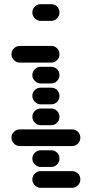

<svg xmlns="http://www.w3.org/2000/svg" viewBox="-20 -710 440 920"><path d="M35 -50Q35 -34 47 -22Q59 -10 75 -10H325Q342 -10 353.5 -22Q365 -34 365 -50Q365 -67 353.5 -78.5Q342 -90 325 -90H75Q59 -90 47 -78.5Q35 -67 35 -50ZM135 -150Q135 -134 147 -122Q159 -110 175 -110H225Q242 -110 253.5 -122Q265 -134 265 -150Q265 -167 253.5 -178.5Q242 -190 225 -190H175Q159 -190 147 -178.5Q135 -167 135 -150ZM135 -250Q135 -234 147 -222Q159 -210 175 -210H225Q242 -210 253.5 -222Q265 -234 265 -250Q265 -267 253.5 -278.5Q242 -290 225 -290H175Q159 -290 147 -278.5Q135 -267 135 -250ZM135 -350Q135 -334 147 -322Q159 -310 175 -310H225Q242 -310 253.5 -322Q265 -334 265 -350Q265 -367 253.5 -378.5Q242 -390 225 -390H175Q159 -390 147 -378.5Q135 -367 135 -350ZM35 -450Q35 -434 47 -422Q59 -410 75 -410H225Q242 -410 253.5 -422Q265 -434 265 -450Q265 -467 253.5 -478.5Q242 -490 225 -490H75Q59 -490 47 -478.5Q35 -467 35 -450ZM135 -650Q135 -634 147 -622Q159 -610 175 -610H225Q242 -610 253.5 -622Q265 -634 265 -650Q265 -667 253.5 -678.5Q242 -690 225 -690H175Q159 -690 147 -678.5Q135 -667 135 -650ZM135 150Q135 166 147 178Q159 190 175 190H325Q342 190 353.5 178Q365 166 365 150Q365 133 353.5 121.5Q342 110 325 110H175Q159 110 147 121.5Q135 133 135 150ZM135 50Q135 66 147 78Q159 90 175 90H225Q242 90 253.5 78Q265 66 265 50Q265 33 253.5 21.5Q242 10 225 10H175Q159 10 147 21.5Q135 33 135 50Z"/></svg>

Font: Matrix Sans Raster
Style: Regular
Weight: 400
Designer: Brad Neil
Version: Version 1.100